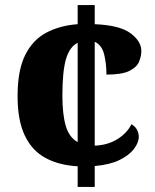

<svg xmlns="http://www.w3.org/2000/svg" viewBox="-20 -734 607 754"><path d="M285 -81Q212 -85 159 -113.5Q106 -142 77.5 -201.5Q49 -261 49 -357Q49 -457 78.5 -517Q108 -577 161.5 -605.5Q215 -634 285 -639V-714H352V-639Q450 -635 492.5 -603.5Q535 -572 535 -534Q535 -513 526 -491.5Q517 -470 488 -455.5Q459 -441 398 -441Q398 -484 389 -520.5Q380 -557 352 -570V-162Q403 -164 441 -187.5Q479 -211 496 -246Q511 -238 518 -224.5Q525 -211 525 -197Q525 -174 506 -149Q487 -124 449 -105.5Q411 -87 352 -82V0H285ZM285 -566Q253 -550 239 -501.5Q225 -453 225 -358Q225 -286 238 -240.5Q251 -195 285 -176Z"/></svg>

Font: Noto Serif Telugu ExtraBold
Style: Regular
Weight: 800
Designer: Jelle Bosma - Monotype Design Team
Foundry: Monotype Imaging Inc.
Version: Version 2.005; ttfautohint (v1.8.4.7-5d5b)